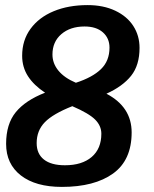

<svg xmlns="http://www.w3.org/2000/svg" viewBox="-20 -725 604 754"><path d="M497 -205Q497 -96 424 -43.5Q351 9 223 9Q120 9 62 -36Q4 -81 4 -160Q4 -238 42 -284.5Q80 -331 157 -361Q113 -390 90 -425.5Q67 -461 67 -506Q67 -567 100 -612Q133 -657 191 -681Q249 -705 324 -705Q386 -705 432.5 -683Q479 -661 503.5 -623Q528 -585 528 -537Q528 -469 495 -427.5Q462 -386 398 -357Q497 -305 497 -205ZM186 -511Q186 -476 209.5 -447.5Q233 -419 278 -400Q343 -421 376.5 -453.5Q410 -486 410 -538Q410 -575 384 -598Q358 -621 312 -621Q256 -621 221 -591Q186 -561 186 -511ZM378 -200Q378 -231 353.5 -255.5Q329 -280 264 -308Q188 -278 156 -245Q124 -212 124 -163Q124 -121 152.5 -98.5Q181 -76 235 -76Q302 -76 340 -108.5Q378 -141 378 -200Z"/></svg>

Font: Krub SemiBold
Style: Italic
Weight: 600
Italic angle: -8°
Designer: Ekaluck Peanpanawate
Foundry: Cadson Demak Co.,Ltd.
Version: Version 1.000; ttfautohint (v1.6)